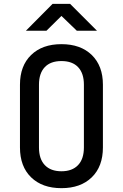

<svg xmlns="http://www.w3.org/2000/svg" viewBox="-20 -970 640 1000"><path d="M300 10Q200 10 142 -46.5Q84 -103 84 -202V-529Q84 -627 142 -683.5Q200 -740 300 -740Q400 -740 458 -683.5Q516 -627 516 -529V-202Q516 -103 458 -46.5Q400 10 300 10ZM300 -78Q356 -78 386.5 -110Q417 -142 417 -202V-529Q417 -588 387 -620Q357 -652 300 -652Q243 -652 213 -620Q183 -588 183 -529V-202Q183 -142 213.5 -110Q244 -78 300 -78ZM115 -810 254 -950H345L485 -810H380L300 -887L222 -810Z"/></svg>

Font: Tiny Medium
Style: Regular
Weight: 500
Monospace: yes
Designer: Philipp Nurullin, Konstantin Bulenkov
Foundry: JetBrains
Version: Version 2.251; ttfautohint (v1.8.4.7-5d5b)